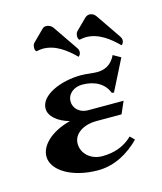

<svg xmlns="http://www.w3.org/2000/svg" viewBox="-80 -528 500 594"><g transform="rotate(-15 170.0 -231.5)"><path d="M117.2 -164.8C54.2 -148.4 18.6 -112.5 18.6 -77.6C18.6 -31.7 81.3 4.9 162.4 4.9C216.6 4.9 262.5 -22.5 296.9 -57.4L283.4 -70.8C256.6 -44.7 223.4 -33.9 186.5 -33.9C149.9 -33.9 122.1 -58.8 122.1 -90.8C122.1 -124.8 158.7 -143.6 194.8 -143.6H276.9L293.9 -182.6H179.4C154.1 -182.6 134.8 -200.2 134.8 -222.7C134.8 -247.6 156.7 -263.9 182.9 -263.9C222.2 -263.9 252.9 -247.6 264.9 -215.8L271.7 -214.6L322 -314.2L297.6 -327.9C283.2 -296.4 258.5 -289.3 238 -289.3C222.7 -289.3 204.8 -293 186.5 -293C122.1 -293 54.4 -264.4 54.4 -221.4C54.4 -196.5 80.1 -175 117.2 -164.8ZM332.5 -349.9C337.2 -353.5 339.6 -358.6 339.6 -364.5C339.6 -369.1 337.9 -373.3 335.2 -377.2L281.2 -456.1C273.9 -466.6 265.1 -467.8 261 -467.8C254.9 -467.8 249.8 -465.3 245.4 -460.9L211.9 -427.7C207.5 -423.3 206.5 -417.5 206.5 -410.9C206.5 -406.7 207.8 -403.1 210.9 -400.1C218.3 -401.6 224.6 -402.8 231.9 -402.8C272.2 -402.8 305.2 -377 332.5 -349.9ZM194.8 -349.9C199.5 -353.5 201.9 -358.6 201.9 -364.5C201.9 -369.1 200.2 -373.3 197.5 -377.2L143.6 -456.1C136.2 -466.6 125.5 -467.8 121.3 -467.8C115.2 -467.8 112.1 -465.3 107.7 -460.9L74.2 -427.7C69.8 -423.3 68.8 -417.5 68.8 -410.9C68.8 -406.7 70.1 -403.1 73.2 -400.1C80.6 -401.6 86.9 -402.8 94.2 -402.8C134.5 -402.8 167.5 -377 194.8 -349.9Z"/></g></svg>

Font: RisaltypS01
Style: Medium
Weight: 500
Italic angle: -9°
Designer: gluk
Foundry: gluk
Version: Version 0.24